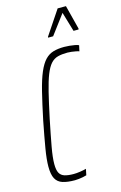

<svg xmlns="http://www.w3.org/2000/svg" viewBox="-136 -961 646 1027"><g transform="rotate(-15 187.0 -448.0)"><path d="M146 8Q105 8 78.5 -0.5Q52 -9 39.5 -32Q27 -55 27 -99Q27 -138 37 -197.5Q47 -257 64 -344Q83 -435 98.5 -497.5Q114 -560 131 -599.5Q148 -639 168 -660Q188 -681 214 -688.5Q240 -696 274 -696Q288 -696 303 -694.5Q318 -693 332 -690.5Q346 -688 354 -684L347 -652Q339 -655 327.5 -657Q316 -659 305 -660.5Q294 -662 283 -662Q252 -662 229.5 -656Q207 -650 190.5 -631.5Q174 -613 160 -578Q146 -543 132 -486Q118 -429 100 -344Q82 -256 71.5 -198Q61 -140 61 -104Q61 -71 70 -54.5Q79 -38 98.5 -32Q118 -26 148 -26Q164 -26 184 -29Q204 -32 218 -36L211 -2Q202 1 191 3Q180 5 168 6.5Q156 8 146 8ZM204 -766 205 -771 294 -904H340L374 -771L373 -766H345L313 -874L232 -766Z"/></g></svg>

Font: Saira ExtraCondensed Thin
Style: Italic
Weight: 250
Width: 2
Italic angle: -12°
Designer: Hector Gatti with collaboration of the Omnibus-Type team
Foundry: Omnibus-Type
Version: Version 1.101